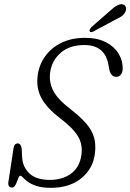

<svg xmlns="http://www.w3.org/2000/svg" viewBox="-20 -891 625 921"><path d="M224.5 10Q182.5 10 155.8 1.2Q129 -7.5 113.8 -19Q98.5 -30.5 90.5 -39.2Q82.5 -48 77 -48Q72 -48 67 -34Q62 -20 55.2 -5.8Q48.5 8.5 38 8.5Q16 8.5 20.5 -19.5L45 -180.5Q48.5 -203 65 -203Q80 -203 84 -179L86 -137Q89 -89 121.8 -58.5Q154.5 -28 219 -28Q279.5 -28 320.8 -58.2Q362 -88.5 370.5 -147.5Q377.5 -197.5 354.5 -236.5Q331.5 -275.5 269.5 -323Q205.5 -371.5 179.2 -419.8Q153 -468 160.5 -527Q166.5 -578 195.5 -619.5Q224.5 -661 273.5 -685.2Q322.5 -709.5 389 -709.5Q447.5 -709.5 488 -688.5Q528.5 -667.5 549 -633.5Q569.5 -599.5 568.5 -560Q568 -543.5 559.8 -533Q551.5 -522.5 537.5 -522.5Q525 -522.5 517 -530.8Q509 -539 505.5 -552.5L500.5 -578Q484.5 -675 384.5 -675Q313.5 -675 270.8 -637.5Q228 -600 220.5 -543Q214.5 -497 235 -456.5Q255.5 -416 315 -370Q366 -330.5 394 -297.8Q422 -265 431.2 -231.5Q440.5 -198 435.5 -156.5Q427 -82 370.2 -36Q313.5 10 224.5 10ZM508.5 -839.5Q546.5 -876 569.5 -870Q581 -867 583.8 -855.5Q586.5 -844 580.5 -832.5Q573 -819 561.8 -812Q550.5 -805 533 -796.5L426 -739Q414 -733.5 410 -741.5Q408 -746 411 -751Q414 -756 418.5 -761Z"/></svg>

Font: Fraunces 144pt S100 Light
Style: Italic
Weight: 300
Italic angle: -16°
Version: Version 1.000; ttfautohint (v1.8.3)